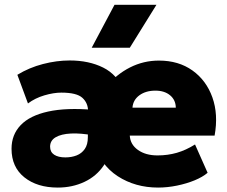

<svg xmlns="http://www.w3.org/2000/svg" viewBox="-20 -790 973 824"><path d="M228 15Q139.5 15 84.5 -29Q29.5 -73 29.5 -151.5Q29.5 -212 68.8 -253Q108 -294 186.2 -311.2Q264.5 -328.5 381 -318.5L380.5 -209Q326.5 -219 284.8 -217Q243 -215 219 -201Q195 -187 195 -160.5Q195 -137.5 212.5 -126Q230 -114.5 260.5 -114.5Q287 -114.5 308.8 -123Q330.5 -131.5 343.8 -150.5Q357 -169.5 357 -200.5L358 -312.5Q358 -348 333.5 -370.2Q309 -392.5 243 -392.5Q210.5 -392.5 170.5 -380.8Q130.5 -369 100 -346L54.5 -469Q105.5 -500 164.2 -515.2Q223 -530.5 279 -530.5Q361.5 -530.5 422.8 -500Q484 -469.5 512.5 -400L433 -415.5Q479.5 -471 537.8 -500.5Q596 -530 662 -530Q746.5 -530 806 -487.5Q865.5 -445 891.5 -372Q917.5 -299 901 -208H537Q539 -170 572 -146.5Q605 -123 656 -123Q699.5 -123 738.8 -134.2Q778 -145.5 817 -170L871 -48.5Q850 -30.5 815.5 -16.2Q781 -2 739.8 6.5Q698.5 15 658.5 15Q560.5 15 485.2 -33.8Q410 -82.5 381 -180L457.5 -195Q457 -127.5 425.8 -80.8Q394.5 -34 342.5 -9.5Q290.5 15 228 15ZM548.5 -328H734.5Q734 -361 710 -381Q686 -401 647 -401Q605.5 -401 578.2 -381Q551 -361 548.5 -328ZM373.5 -585 471.5 -769.5H651.5L537 -585Z"/></svg>

Font: Geologica Roman ExtraBold
Style: Regular
Weight: 800
Designer: Sindre Bremnes, Frode Helland
Foundry: Monokrom Skriftforlag AS
Version: Version 1.010;gftools[0.9.28]